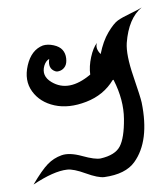

<svg xmlns="http://www.w3.org/2000/svg" viewBox="-20 -475 440 515"><path d="M360 -455Q325 -426 320 -360Q318 -328 337.5 -271Q357 -214 360 -200Q381 -97 340 -40Q317 -8 260 0Q243 2 210 -10Q177 -22 160 -20Q124 -16 70 20Q93 -19 108.5 -35Q124 -51 145 -58.5Q166 -66 200.5 -56.5Q235 -47 250 -50Q289 -59 301 -82Q313 -105 312.5 -156Q312 -207 285 -260Q284 -262 282 -260Q258 -220 211.5 -202Q165 -184 126 -192.5Q87 -201 66 -230Q45 -259 54.5 -300Q64 -341 95 -353Q108 -357 124 -353.5Q140 -350 148 -341Q156 -332 157.5 -318.5Q159 -305 154.5 -297Q150 -289 142 -285.5Q134 -282 128 -284Q108 -291 112 -317Q103 -312 99 -299Q91 -271 118 -255Q165 -227 222 -275Q219 -297 224.5 -322Q230 -347 240 -360Q235 -345 250 -330Q257 -365 271 -388.5Q285 -412 296 -420Q307 -428 330 -439Q353 -450 360 -455Z"/></svg>

Font: SOV_mook
Style: Book
Weight: 400
Version: Version 1.00